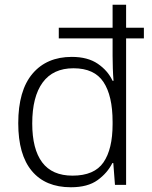

<svg xmlns="http://www.w3.org/2000/svg" viewBox="-20 -780 640 810"><path d="M279 10Q172 10 114.5 -58.5Q57 -127 57 -260Q57 -398 117 -469Q177 -540 283 -540Q350 -540 392.5 -511Q435 -482 455 -439H459Q457 -462 456 -491Q455 -520 455 -544V-618H228V-663H455V-760H512V-663H587V-618H512V0H465L458 -92H454Q433 -50 391.5 -20Q350 10 279 10ZM286 -39Q378 -39 416.5 -95Q455 -151 455 -256V-266Q455 -376 416.5 -434Q378 -492 290 -492Q204 -492 160 -432Q116 -372 116 -259Q116 -151 158 -95Q200 -39 286 -39Z"/></svg>

Font: BC Sans Light
Style: Regular
Weight: 300
Designer: Monotype Design Team
Foundry: Monotype Imaging Inc.
Version: Version 2.000;GOOG;noto-source:20170915:90ef993387c0